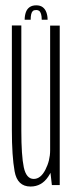

<svg xmlns="http://www.w3.org/2000/svg" viewBox="-20 -694 277 720"><path d="M174.5 0H204V-598H168V-57.5ZM60 -598.5H24.5V-206.5Q24.5 -108.5 34.8 -51.5Q45 5.5 94.5 5.5Q136 5.5 160.8 -31.5Q185.5 -68.5 185.5 -112.5L168 -130Q168 -92 150.2 -57.5Q132.5 -23 106.5 -23Q78.5 -23 69.2 -66.8Q60 -110.5 60 -203.5ZM116 -674Q100.5 -674 90.8 -667Q81 -660 76.8 -647.5Q72.5 -635 72.5 -620H95Q95 -632.5 97 -640.8Q99 -649 103.2 -652.8Q107.5 -656.5 116 -656.5Q123 -656.5 127.2 -653Q131.5 -649.5 134 -641.2Q136.5 -633 136.5 -620H158.5Q158.5 -635 154 -647.5Q149.5 -660 140.2 -667Q131 -674 116 -674Z"/></svg>

Font: Anybody ExtraCondensed ExtraLight
Style: Regular
Weight: 250
Width: 2
Version: Version 1.113;gftools[0.9.25]